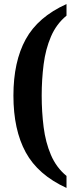

<svg xmlns="http://www.w3.org/2000/svg" viewBox="-20 -788 372 944"><path d="M307 136Q167 72 106.5 -39Q46 -150 46 -318Q46 -485 106.5 -595Q167 -705 307 -768V-711Q257 -670 230.5 -608Q204 -546 194.5 -471.5Q185 -397 185 -318Q185 -238 194.5 -163Q204 -88 230.5 -26Q257 36 307 77Z"/></svg>

Font: Noto Serif Ethiopic ExtraCondensed
Style: Bold
Weight: 700
Width: 2
Designer: Monotype Design Team
Foundry: Monotype Imaging Inc.
Version: Version 2.102; ttfautohint (v1.8.4.7-5d5b)